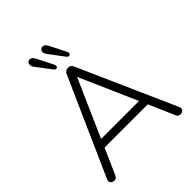

<svg xmlns="http://www.w3.org/2000/svg" viewBox="-250 -1068 1220 1220"><g transform="rotate(-45 360.0 -458.0)"><path d="M189.9 -242.2H530.8L360.8 -628.9ZM660.2 4.9Q638.7 4.9 630.9 -14.2L555.2 -188H167L89.8 -14.2Q81.1 4.9 65.4 4.9Q33.2 4.9 33.2 -22Q33.2 -28.8 35.2 -33.2L327.1 -689Q335.9 -710.9 360.8 -710.9Q385.7 -710.9 394 -689L685.1 -33.2Q688 -26.9 688 -18.3Q688 -9.8 679 -2.4Q669.9 4.9 660.2 4.9ZM432.1 -773.4Q432.1 -758.8 417 -758.8Q410.2 -758.8 403.8 -767.1L327.1 -869.1Q307.6 -896 324.2 -913.6Q331.1 -920.9 340.3 -920.9Q359.9 -920.9 372.1 -897.9L430.2 -783.2Q432.1 -780.3 432.1 -773.4ZM316.9 -773.9Q316.9 -758.8 303.2 -758.8Q295.4 -758.8 289.1 -767.1L211.9 -869.1Q202.1 -882.3 202.1 -894.3Q202.1 -906.2 209 -913.6Q215.8 -920.9 225.6 -920.9Q245.1 -920.9 256.8 -897.9L314.9 -783.2Q316.9 -780.3 316.9 -773.9Z"/></g></svg>

Font: Nunito-Light
Style: Regular
Weight: 300
Designer: Vernon Adams
Foundry: newtypography
Version: Version 3.000